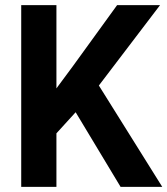

<svg xmlns="http://www.w3.org/2000/svg" viewBox="-20 -731 655 751"><path d="M275.9 -292 200.7 -209.5V0H63V-710.9H200.7V-385.3L265.1 -472.2L438 -710.9H606L366.7 -396.5L614.7 0H451.7Z"/></svg>

Font: TypoPRO Roboto Mono
Style: Bold
Weight: 700
Designer: Google
Version: Version 2.000986; 2015; ttfautohint (v1.3)